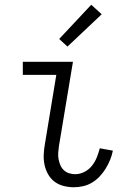

<svg xmlns="http://www.w3.org/2000/svg" viewBox="-20 -780 540 808"><path d="M291 8Q269 8 247.5 2.5Q226 -3 209.5 -15.5Q193 -28 182.5 -46.5Q172 -65 167.5 -86Q163 -107 164 -129.5Q165 -152 169 -174L217 -465H76V-520H287L228 -165Q226 -151 225 -137Q224 -123 226.5 -110Q229 -97 234 -85Q239 -73 248.5 -64Q258 -55 270.5 -51Q283 -47 297 -47Q316 -47 335 -56.5Q354 -66 367 -82.5Q380 -99 387.5 -118Q395 -137 400 -156L455 -146Q451 -126 443.5 -107.5Q436 -89 425 -71Q414 -53 400 -38Q386 -23 368 -12Q350 -1 330 3.5Q310 8 291 8ZM264 -584 229 -616 364 -760 408 -720Z"/></svg>

Font: Iosevka Light
Style: Italic
Weight: 300
Italic angle: -9°
Monospace: yes
Designer: Belleve Invis
Foundry: Belleve Invis
Version: Version 32.5.0; ttfautohint (v1.8.4)